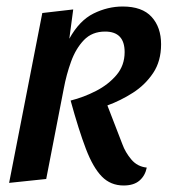

<svg xmlns="http://www.w3.org/2000/svg" viewBox="-20 -550 521 590"><path d="M360 20Q320 20 293 -7.5Q266 -35 244 -92.5Q222 -150 197 -241Q237 -251 275 -270.5Q313 -290 338 -319.5Q363 -349 363 -390Q363 -453 303 -453Q263 -453 238 -427Q213 -401 198.5 -361Q184 -321 176 -278L122 0L8 12L110 -510L205 -521L193 -431Q224 -487 267.5 -508.5Q311 -530 357 -530Q417 -530 446 -498Q475 -466 475 -414Q475 -362 450.5 -325.5Q426 -289 388.5 -265Q351 -241 310 -226L356 -107Q365 -82 383.5 -60Q402 -38 431 -35Q426 -10 408.5 5Q391 20 360 20Z"/></svg>

Font: Sansita Swashed
Style: Regular
Weight: 400
Designer: Pablo Cosgaya
Foundry: Omnibus-Type
Version: Version 1.003; ttfautohint (v1.8.3)